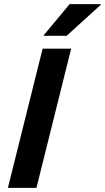

<svg xmlns="http://www.w3.org/2000/svg" viewBox="-20 -911 509 931"><path d="M18.3 0 186.7 -675H325L156.7 0ZM191.7 -737.5 192.5 -740.8 317.5 -890.8H469.2L468.3 -887.5L303.3 -737.5Z"/></svg>

Font: Funnel Sans Light
Style: Bold Italic
Weight: 700
Italic angle: -14.036°
Version: Version 1.000